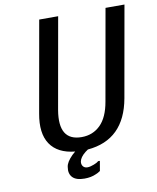

<svg xmlns="http://www.w3.org/2000/svg" viewBox="-93 -772 818 998"><g transform="rotate(-10 316.5 -272.5)"><path d="M533 -700H633L548 -220Q510 -8 315 9Q309 13 301 19Q272 42 268 65Q266 80 274 90Q282 100 297 100Q305 100 314.5 97.5Q324 95 331.5 92Q339 89 345 86Q351 83 354 80L357 78H366L357 130Q344 139 333 143Q307 155 272 155Q228 155 209 135Q190 115 196 80Q199 55 231 23L248 8Q157 -1 118 -59Q79 -117 98 -220L183 -700H283L198 -220Q171 -60 295 -60Q354 -60 394 -99.5Q434 -139 448 -220Z"/></g></svg>

Font: Scada
Style: Italic
Weight: 400
Italic angle: -10°
Designer: Jovanny Lemonad
Foundry: Jovanny Lemonad
Version: Version 4.100;PS 004.100;hotconv 1.0.88;makeotf.lib2.5.64775